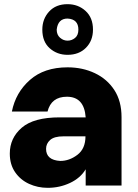

<svg xmlns="http://www.w3.org/2000/svg" viewBox="-20 -890 663 921"><path d="M304 -627Q254 -627 218.5 -658.5Q183 -690 183 -748Q183 -799 215.5 -834.5Q248 -870 304 -870Q355 -870 390.5 -837.5Q426 -805 426 -748Q426 -695 392.5 -661Q359 -627 304 -627ZM304 -695Q324 -695 340 -708Q356 -721 356 -748Q356 -798 304 -801Q258 -801 252 -748Q252 -723 268 -709Q284 -695 304 -695ZM209 11Q161 11 119.5 -8Q78 -27 52.5 -64Q27 -101 27 -153Q27 -228 84.5 -277.5Q142 -327 266 -327H391Q384 -426 301 -426Q226 -426 208 -355H37Q55 -446 123.5 -506.5Q192 -567 304 -567Q376 -567 435 -539Q494 -511 528.5 -458Q563 -405 563 -328V0H391V-78Q366 -36 316 -12.5Q266 11 209 11ZM269 -118Q313 -118 351.5 -147.5Q390 -177 390 -236H284Q240 -236 220.5 -218.5Q201 -201 201 -176Q201 -122 269 -118Z"/></svg>

Font: Ulagadi Sans
Style: Bold
Weight: 700
Designer: Ninad Kale (Devanagari), Jonny Pinhorn (Latin)
Foundry: Indian Type Foundry
Version: Version 3.01;March 29, 2020;FontCreator 12.0.0.2522 64-bit; 